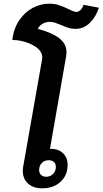

<svg xmlns="http://www.w3.org/2000/svg" viewBox="-20 -1015 558 1045"><path d="M518 -973Q503 -924 469.5 -891Q436 -858 392 -858Q369 -858 352 -863.5Q335 -869 312 -879Q293 -887 279.5 -891.5Q266 -896 251 -896Q229 -896 211.5 -885.5Q194 -875 186 -858Q264 -837 303 -806.5Q342 -776 342 -730Q342 -723 340 -709L252 -205H257Q298 -205 323 -181Q348 -157 348 -118Q348 -61 309.5 -25.5Q271 10 210 10Q161 10 132.5 -16Q104 -42 104 -86Q104 -93 106 -107L209 -692Q210 -695 210 -702Q210 -742 159.5 -769Q109 -796 47 -798Q55 -862 86 -906.5Q117 -951 160 -973Q203 -995 247 -995Q277 -995 301 -987Q325 -979 352 -966Q382 -950 396 -950Q407 -950 418 -960.5Q429 -971 435 -989ZM246 -143Q222 -143 207.5 -128Q193 -113 193 -89Q193 -73 203.5 -63Q214 -53 231 -53Q254 -53 269 -68.5Q284 -84 284 -107Q284 -123 273.5 -133Q263 -143 246 -143Z"/></svg>

Font: Sarabun
Style: Bold Italic
Weight: 700
Italic angle: -10°
Designer: Suppakit Chalermlarp | Katatrad Co.,Ltd.
Foundry: Cadson Demak Co.,Ltd.
Version: Version 1.000; ttfautohint (v1.6)